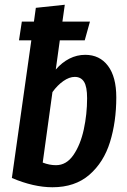

<svg xmlns="http://www.w3.org/2000/svg" viewBox="-20 -774 537 809"><path d="M470 -364Q470 -261 443.5 -175.5Q417 -90 356.5 -37.5Q296 15 201 15Q122 15 30 -24L112 -604H60L72 -683H123L131 -741L253 -754L243 -683H359L337 -604H232L215 -481Q241 -511 272.5 -527Q304 -543 339 -543Q400 -543 435 -496.5Q470 -450 470 -364ZM347 -360Q347 -409 334 -429.5Q321 -450 295 -450Q272 -450 247 -432.5Q222 -415 201 -386L160 -89Q188 -78 216 -78Q260 -78 289.5 -121Q319 -164 333 -228.5Q347 -293 347 -360Z"/></svg>

Font: Fira Sans Extra Condensed Medium
Style: Italic
Weight: 500
Width: 3
Italic angle: -8°
Designer: Carrois Corporate & Edenspiekermann AG
Foundry: Carrois Corporate GbR & Edenspiekermann AG
Version: Version 4.203